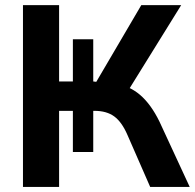

<svg xmlns="http://www.w3.org/2000/svg" viewBox="-20 -739 772 759"><path d="M70.8 -718.8H213.6V-417H268.1V-583.7H348.6V-417L360.6 -415.5L538.6 -718.8H696.3L481.7 -372.8L424.6 -412.1Q489.3 -401.6 533.1 -364.4Q576.9 -327.1 610.6 -257.8L730 0H573.7L483.9 -205.3Q461.9 -256.3 431.8 -278.6Q401.6 -300.8 353.8 -300.8H334L348.6 -310.5V-138.2H268.1V-300.8H213.6V0H70.8Z"/></svg>

Font: Min Sans VF VF
Style: Regular
Weight: 400
Designer: Jinseong-Kim, NotoSansCJK, Nunito
Foundry: Jinseong-Kim
Version: Version 1.420;Glyphs 3.1.2 (3151)